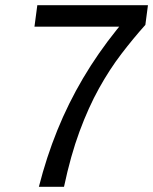

<svg xmlns="http://www.w3.org/2000/svg" viewBox="-20 -721 591 741"><path d="M130 0Q159 -114 201.2 -218.2Q243.5 -322.5 300.5 -419Q357.5 -515.5 431 -607L440 -618H427H113L124 -701H551L541 -625Q494 -572.5 448.5 -513Q403 -453.5 362.2 -380.2Q321.5 -307 287 -213.8Q252.5 -120.5 227 0Z"/></svg>

Font: Expletus Sans
Style: Italic
Weight: 400
Italic angle: -7°
Designer: Jasper de Waard
Foundry: Designtown
Version: Version 7.500